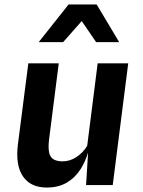

<svg xmlns="http://www.w3.org/2000/svg" viewBox="-20 -830 640 861"><path d="M189.5 11Q117 11 82.8 -39.2Q48.5 -89.5 60.5 -184L107 -546H243.5L200 -204.5Q195.5 -165.5 200.8 -144.2Q206 -123 221.5 -114.8Q237 -106.5 261 -106.5Q294 -106.5 323.5 -126.2Q353 -146 371 -176L418 -546H555L485.5 0H366L375 -146Q362.5 -105.5 342.5 -73Q317.5 -33.5 279.8 -11.2Q242 11 189.5 11ZM153.5 -641 287.5 -810H413.5L514.5 -641H411L346.5 -735.5L263 -641Z"/></svg>

Font: Spline Sans Mono SemiBold
Style: Italic
Weight: 600
Italic angle: -4°
Monospace: yes
Version: Version 1.004